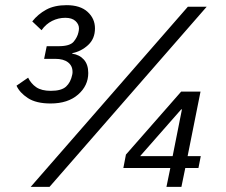

<svg xmlns="http://www.w3.org/2000/svg" viewBox="-20 -724 874 744"><path d="M161 -545H207Q251 -545 265.5 -562.5Q280 -580 284 -599Q285 -603 285.5 -607Q286 -611 286 -614Q286 -630 272.5 -642.5Q259 -655 233 -655Q206 -655 182 -643Q158 -631 141 -607L105 -641Q127 -669 159 -686.5Q191 -704 238 -704Q291 -704 319.5 -678Q348 -652 348 -614Q348 -574 321.5 -549.5Q295 -525 260 -518V-516Q288 -512 305 -493Q322 -474 322 -441Q322 -392 282.5 -357.5Q243 -323 176 -323Q120 -323 88 -344Q56 -365 44 -392L89 -423Q100 -400 120.5 -386Q141 -372 177 -372Q218 -372 236 -388.5Q254 -405 260 -435Q261 -439 261 -441.5Q261 -444 261 -446Q261 -469 243.5 -482.5Q226 -496 194 -496H151ZM99 0 708 -698H781L172 0ZM683 0H625L640 -73H458L468 -125L682 -369H757L707 -119H758L749 -73H698ZM649 -119 685 -300H682L523 -119Z"/></svg>

Font: IBM Plex Sans
Style: Italic
Weight: 400
Italic angle: -11.31°
Designer: Mike Abbink, Paul van der Laan, Pieter van Rosmalen
Foundry: Bold Monday
Version: Version 3.201